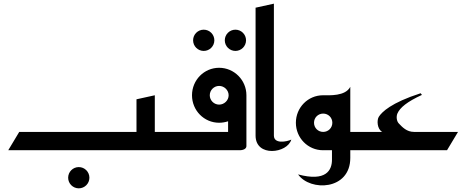

<svg xmlns="http://www.w3.org/2000/svg" viewBox="-20 -820 2545 1048"><path d="M352 150C352 182 378 208 410 208C442 208 468 182 468 150C468 118 442 92 410 92C378 92 352 118 352 150Z M825 -300 725 -278V-100H85L25 0H945V-100H825Z M1207 -600C1207 -568 1233 -542 1265 -542C1297 -542 1323 -568 1323 -600C1323 -632 1297 -658 1265 -658C1233 -658 1207 -632 1207 -600ZM1034 -600C1034 -568 1060 -542 1092 -542C1124 -542 1150 -568 1150 -600C1150 -632 1124 -658 1092 -658C1060 -658 1034 -632 1034 -600Z M1028 -300C1028 -217 1094 -150 1176 -150C1193 -150 1210 -153 1225 -158V-100H905V0H1285C1285 0 1325 2 1325 -23V-300C1325 -383 1258 -450 1176 -450C1094 -450 1028 -383 1028 -300ZM1125 -300C1125 -328 1148 -351 1176 -351C1204 -351 1228 -328 1228 -300C1228 -272 1204 -249 1176 -249C1148 -249 1125 -272 1125 -300Z M1475 -800 1375 -778V-80C1375 40 1549 17 1570 -58C1545 -46 1475 -33 1475 -80Z M1595 -150C1595 -67 1661 0 1743 0H1792V52C1792 109 1760 173 1607 132C1673 226 1892 219 1892 42V0H1990V-100H1892V-346C1865 -294 1778 -300 1743 -300C1661 -300 1595 -233 1595 -150ZM1694 -150C1694 -178 1716 -200 1744 -200C1772 -200 1794 -178 1794 -150C1794 -122 1772 -100 1744 -100C1716 -100 1694 -122 1694 -150Z M2066 -100H1950V0H2420L2480 -100H2240C2200 -100 2176 -126 2157 -146C2145 -158 2142 -183 2149 -200C2163 -233 2203 -265 2283 -302L2276 -311C2114 -259 2064 -208 2048 -183C2036 -165 2038 -116 2066 -100Z"/></svg>

Font: Reem Kufi
Style: Regular
Weight: 400
Designer: Khaled Hosny
Version: Version 0.007